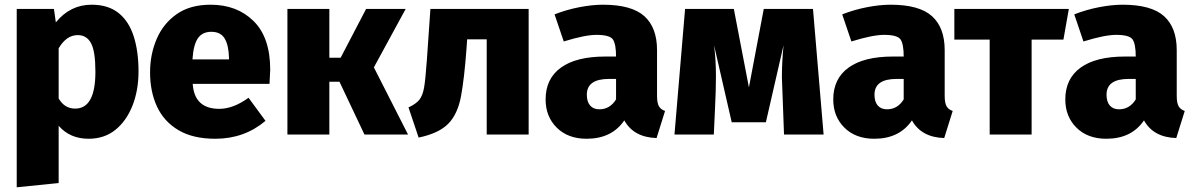

<svg xmlns="http://www.w3.org/2000/svg" viewBox="-20 -571 5070 815"><path d="M51 224V-533H209L217 -476Q278 -551 369 -551Q439 -551 483 -516Q527 -481 547.5 -417Q568 -353 568 -268Q568 -188 542.5 -123Q517 -58 470 -20Q423 18 356 18Q277 18 229 -37V206ZM299 -110Q385 -110 385 -266Q385 -353 366.5 -387.5Q348 -422 310 -422Q262 -422 229 -366V-153Q254 -110 299 -110Z M894 18Q799 18 737.5 -18.5Q676 -55 646.5 -118.5Q617 -182 617 -264Q617 -340 645 -405.5Q673 -471 730 -511Q787 -551 874 -551Q986 -551 1056.5 -481.5Q1127 -412 1127 -275L1124 -215H798Q805 -109 911 -109Q970 -109 1035 -156L1107 -58Q1017 18 894 18ZM952 -319V-325Q951 -378 934 -407Q917 -436 877 -436Q839 -436 820 -408.5Q801 -381 797 -319Z M1712 0H1527L1421 -224H1378V0H1200V-533H1378V-326H1426L1534 -533H1702L1567 -285Z M1757 13 1714 -115Q1746 -130 1760 -147.5Q1774 -165 1780 -198.5Q1786 -232 1792 -317L1807 -533H2224V0H2046V-404H1963L1960 -362Q1951 -239 1937 -163Q1923 -87 1883 -46Q1843 -5 1757 13Z M2470 18Q2391 18 2343.5 -29Q2296 -76 2296 -149Q2296 -237 2361 -284Q2426 -331 2549 -331H2595Q2595 -383 2582 -403Q2569 -423 2512 -423Q2463 -423 2373 -395L2334 -510Q2385 -530 2439.5 -540.5Q2494 -551 2539 -551Q2661 -551 2715 -502.5Q2769 -454 2769 -358V-164Q2769 -134 2777 -120Q2785 -106 2803 -100L2767 15Q2670 12 2630 -60Q2577 18 2470 18ZM2524 -107Q2569 -107 2595 -149V-236H2565Q2471 -236 2471 -169Q2471 -139 2485 -123Q2499 -107 2524 -107Z M3476 0H3308L3299 -242Q3299 -308 3306 -379L3231 -52H3086L3011 -379Q3019 -318 3019 -248Q3019 -214 3018 -183Q3017 -152 3015 -108.5Q3013 -65 3010 0H2843L2888 -533H3095L3159 -200L3222 -533H3431Z M3691 18Q3612 18 3564.5 -29Q3517 -76 3517 -149Q3517 -237 3582 -284Q3647 -331 3770 -331H3816Q3816 -383 3803 -403Q3790 -423 3733 -423Q3684 -423 3594 -395L3555 -510Q3606 -530 3660.5 -540.5Q3715 -551 3760 -551Q3882 -551 3936 -502.5Q3990 -454 3990 -358V-164Q3990 -134 3998 -120Q4006 -106 4024 -100L3988 15Q3891 12 3851 -60Q3798 18 3691 18ZM3745 -107Q3790 -107 3816 -149V-236H3786Q3692 -236 3692 -169Q3692 -139 3706 -123Q3720 -107 3745 -107Z M4359 0H4181V-403H4031V-533H4517L4494 -403H4359Z M4676 18Q4597 18 4549.5 -29Q4502 -76 4502 -149Q4502 -237 4567 -284Q4632 -331 4755 -331H4801Q4801 -383 4788 -403Q4775 -423 4718 -423Q4669 -423 4579 -395L4540 -510Q4591 -530 4645.5 -540.5Q4700 -551 4745 -551Q4867 -551 4921 -502.5Q4975 -454 4975 -358V-164Q4975 -134 4983 -120Q4991 -106 5009 -100L4973 15Q4876 12 4836 -60Q4783 18 4676 18ZM4730 -107Q4775 -107 4801 -149V-236H4771Q4677 -236 4677 -169Q4677 -139 4691 -123Q4705 -107 4730 -107Z"/></svg>

Font: Trujillo ExtraBold
Style: Regular
Weight: 800
Designer: Fira Sans original fonts by bBox Type GmbH, Carrois Corporate GbR, & Edenspiekermann AG / Changes by Cristiano Sobral
Foundry: Fira Sans original fonts by bBox Type GmbH, Carrois Corporate GbR, & Edenspiekermann AG / Changes by Cristiano Sobral
Version: Version 4.301;July 28, 2020;FontCreator 13.0.0.2655 64-bit